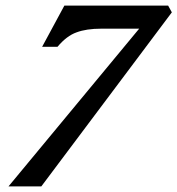

<svg xmlns="http://www.w3.org/2000/svg" viewBox="-20 -663 631 683"><path d="M10.3 0 475.1 -561H340.3Q287.1 -561 252.4 -547.9Q217.3 -535.6 184.6 -496.6H129.9L209 -643.1H578.1L591.3 -619.1L127 0Z"/></svg>

Font: Elstob 14pt
Style: Bold Italic
Weight: 700
Italic angle: -20°
Designer: Peter S. Baker
Version: Version 1.015